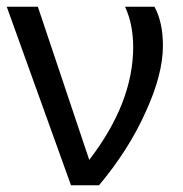

<svg xmlns="http://www.w3.org/2000/svg" viewBox="-20 -548 540 568"><path d="M462 -413Q462 -328 411 -217Q361 -105 273 0H190L0 -528H92L244 -75Q374 -244 374 -409Q374 -476 350 -528H437Q462 -482 462 -413Z"/></svg>

Font: Libra Sans
Style: Regular
Weight: 400
Foundry: Context Ltd
Version: Version 1.002